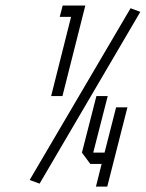

<svg xmlns="http://www.w3.org/2000/svg" viewBox="-20 -687 537 707"><path d="M89.2 -24.2 460.8 -656.7 496.7 -643.3 125.8 -10.8ZM210 -333.3H168.3L241.7 -625H200L210.8 -666.7H294.2ZM375 0H333.3L354.2 -83.3H312.5L281.7 -125L335 -333.3H376.7L323.3 -125H365L407.5 -291.7H449.2Z"/></svg>

Font: Yulong
Style: Italic
Weight: 400
Italic angle: -14.25°
Designer: GGBotNet
Foundry: f0n7.com
Version: 1.00